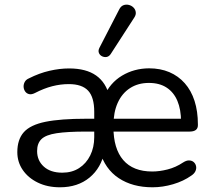

<svg xmlns="http://www.w3.org/2000/svg" viewBox="-20 -786 901 815"><path d="M234.5 9Q181.5 9 140.8 -10.8Q100 -30.5 76.8 -64.2Q53.5 -98 53.5 -140Q53.5 -194 81.2 -225Q109 -256 173 -269Q237 -282 346.5 -282H391.5V-227.5H346.5Q266 -227.5 220.2 -220.5Q174.5 -213.5 156 -195.5Q137.5 -177.5 137.5 -145Q137.5 -104.5 166 -78.8Q194.5 -53 244.5 -53Q285.5 -53 315.8 -72.5Q346 -92 363 -126.2Q380 -160.5 380 -204V-311.5Q380 -373.5 354 -401.2Q328 -429 272 -429Q237 -429 201.8 -420Q166.5 -411 128 -391Q114 -384 103.5 -386.5Q93 -389 87 -397.5Q81 -406 80.2 -416.8Q79.5 -427.5 84.8 -437.8Q90 -448 103 -453.5Q146.5 -475.5 190 -485.5Q233.5 -495.5 273 -495.5Q345.5 -495.5 388 -465.5Q430.5 -435.5 445 -375.5H421Q446.5 -434 497.8 -464.8Q549 -495.5 612.5 -496Q660.5 -496 698.8 -479.8Q737 -463.5 764.2 -432.8Q791.5 -402 805.8 -357.8Q820 -313.5 820 -258V-254.5Q820 -241 811 -234.2Q802 -227.5 785 -227.5H452.5V-282H764L748.5 -269Q748.5 -321 733 -357.8Q717.5 -394.5 687.2 -414.2Q657 -434 612 -434Q566 -434 532 -412Q498 -390 479.8 -349.8Q461.5 -309.5 461.5 -253.5V-246.5Q461.5 -155 503.2 -106.5Q545 -58 626.5 -58Q657 -58 691.5 -66.8Q726 -75.5 757.5 -96.5Q771.5 -105.5 783.2 -105Q795 -104.5 802.5 -97.8Q810 -91 812.2 -81Q814.5 -71 809.8 -60Q805 -49 792 -40.5Q759 -17 714.8 -4Q670.5 9 627.5 9Q542.5 9 484 -29.8Q425.5 -68.5 403.5 -144.5H424Q410 -73.5 360 -32.2Q310 9 234.5 9ZM449.5 -556Q442.5 -546 432.5 -544.2Q422.5 -542.5 413 -547.2Q403.5 -552 399.8 -561.5Q396 -571 402 -583L485.5 -745Q492.5 -759.5 503.8 -763.8Q515 -768 526.5 -765.2Q538 -762.5 546.2 -754.5Q554.5 -746.5 556.2 -735Q558 -723.5 550 -711.5Z"/></svg>

Font: Nunito ExtraLight
Style: Regular
Weight: 200
Designer: Vernon Adams
Foundry: Vernon Adams
Version: Version 3.602;April 4, 2023;FontCreator 14.0.0.2856 64-bit